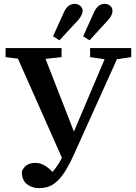

<svg xmlns="http://www.w3.org/2000/svg" viewBox="-20 -912 707 995"><path d="M9 -616V-663H299V-616L216 -607L363 -230L522 -605L447 -616V-663H660V-616L586 -605L363 -111Q340 -60 315.5 -21Q291 18 259.5 40.5Q228 63 183 63Q145 63 119 42Q93 21 93 -23Q111 -68 163 -68Q208 -68 252 -21Q278 -50 301 -94L73 -608ZM255 -724 311 -848Q322 -872 336 -882Q350 -892 366 -892Q383 -892 395.5 -882Q408 -872 408 -855Q408 -835 386 -809L288 -703ZM411 -724 467 -848Q478 -872 492 -882Q506 -892 522 -892Q539 -892 551 -882Q563 -872 563 -855Q563 -834 541 -809L444 -703Z"/></svg>

Font: Source Serif Pro Semibold
Style: Regular
Weight: 600
Designer: Frank Grießhammer
Foundry: Adobe Systems Incorporated
Version: Version 3.000;hotconv 1.0.109;makeotfexe 2.5.65596